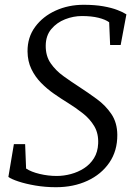

<svg xmlns="http://www.w3.org/2000/svg" viewBox="-20 -771 564 802"><path d="M214 11Q169 11 128 4Q87 -3 57 -13Q27 -23 15 -32L38 -169H85L89 -67Q110 -53 145.5 -44.5Q181 -36 217 -36Q246.5 -36 276.2 -44Q306 -52 331.2 -68.2Q356.5 -84.5 372.5 -110.2Q388.5 -136 390 -171Q392 -213 374 -243.5Q356 -274 326.5 -297.2Q297 -320.5 264 -341Q235.5 -358.5 206 -379Q176.5 -399.5 151.5 -425Q126.5 -450.5 111 -482.8Q95.5 -515 95 -556Q94.5 -615 126.8 -658.8Q159 -702.5 212.5 -726.8Q266 -751 329 -751Q376 -751 411.2 -744.8Q446.5 -738.5 470.5 -729.2Q494.5 -720 508 -711L484 -583H440L436 -678Q420.5 -689.5 391.2 -696.8Q362 -704 322 -704Q286.5 -704 252 -690.5Q217.5 -677 194.5 -649.8Q171.5 -622.5 171 -581Q170.5 -537.5 191.5 -507Q212.5 -476.5 244.8 -453.2Q277 -430 311 -408Q348 -384 384.5 -357.2Q421 -330.5 445.2 -294.8Q469.5 -259 470 -208Q470.5 -141 436.8 -91.8Q403 -42.5 345 -15.8Q287 11 214 11Z"/></svg>

Font: Merriweather Light 18pt Light
Style: Italic
Weight: 300
Italic angle: -7.8°
Version: Version 2.101